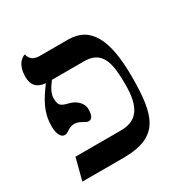

<svg xmlns="http://www.w3.org/2000/svg" viewBox="-135 -661 733 767"><g transform="rotate(-30 231.5 -277.5)"><path d="M371 -248C371 -151 342 -100 264 -100H54L28 0H217C383 0 409 -84 409 -265C409 -434 366 -520 263 -520H131C104 -520 88 -532 83 -555C83 -555 40 -546 40 -475C40 -437.3 59.5 -416.5 98.4 -413.4L98 -413C59 -360 32 -317 32 -252C32 -215 45 -196 61 -196C78 -196 87 -216 115 -216C141 -216 156 -196 171 -196C189 -196 194 -215.8 194 -240C194 -264 172 -290 137 -298C100.1 -306.4 95 -316 95 -346C95 -365 104 -384 126 -413H275C362 -413 371 -342 371 -248Z"/></g></svg>

Font: Libertinus Serif Display
Style: Regular
Weight: 400
Designer: Philipp H. Poll
Foundry: Khaled Hosny
Version: Version 6.1